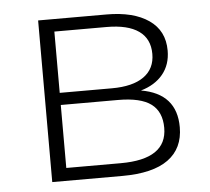

<svg xmlns="http://www.w3.org/2000/svg" viewBox="-42 -524 622 568"><g transform="rotate(-5 269.5 -240.0)"><path d="M481 -129Q481 -66 435.5 -33Q390 0 299 0H91V-480H294Q374 -480 419.5 -448.5Q465 -417 465 -358Q465 -316 441.5 -287.5Q418 -259 376 -247Q481 -229 481 -129ZM136 -261H291Q353 -261 386 -284.5Q419 -308 419 -352Q419 -397 386.5 -420Q354 -443 291 -443H136ZM435 -131Q435 -179 404 -202Q373 -225 306 -225H136V-38H298Q435 -38 435 -131Z"/></g></svg>

Font: Montserrat Ace
Style: Light
Weight: 300
Designer: Julieta Ulanovsky
Foundry: Julieta Ulanovsky
Version: Version 1